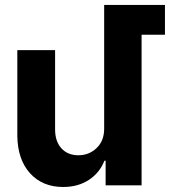

<svg xmlns="http://www.w3.org/2000/svg" viewBox="-20 -747 685 774"><path d="M645 -727.1V-606.9H550.8V0H405.8V-99.1H400.9Q381.8 -50.3 338.1 -21.7Q294.4 6.8 234.9 6.8Q151.4 6.8 101.3 -48.3Q51.3 -103.5 49.8 -198.2V-544.9H202.1V-225.1Q202.1 -177.2 227.5 -149.2Q252.9 -121.1 295.9 -121.1Q338.9 -121.1 369.4 -150.1Q399.9 -179.2 399.9 -228V-231.9V-727.1Z"/></svg>

Font: Telcell.Market
Style: Bold
Weight: 700
Designer: Rasmus Andersson, Sedrak Mkrtchyan
Version: Version 3.019;git-0a5106e0b